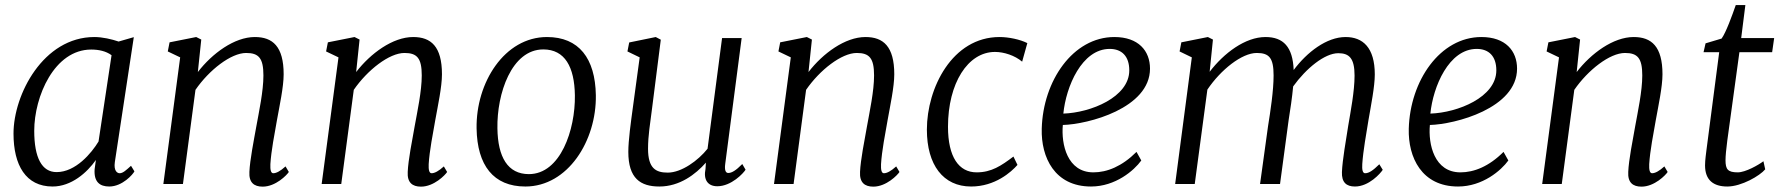

<svg xmlns="http://www.w3.org/2000/svg" viewBox="-20 -711 6881 742"><path d="M183.1 9.8C255.9 9.8 316.4 -43.9 350.6 -92.8L345.7 -57.1C342.3 -8.3 365.2 9.8 402.3 9.8C453.1 9.8 494.1 -37.6 499.5 -48.8L486.3 -70.3C467.3 -53.2 455.1 -41.5 442.4 -41.5C433.1 -41.5 418.9 -50.8 423.8 -84.5L497.1 -567.4L439.5 -550.8L439 -550.3C411.6 -559.6 376 -567.9 344.7 -567.9C147.5 -567.9 32.2 -345.7 32.2 -194.8C32.2 -72.8 79.6 9.8 183.1 9.8ZM198.7 -45.9C142.1 -45.9 112.3 -100.6 112.3 -205.6C112.3 -337.9 189.9 -519.5 332.5 -519.5C360.8 -519.5 389.6 -513.7 411.1 -497.6L360.8 -164.1C333.5 -119.1 272.5 -45.9 198.7 -45.9Z M611.3 0H687L735.4 -363.8C788.1 -440.4 872.6 -506.3 931.2 -506.3C980 -506.3 998 -486.3 998 -419.4C998 -358.4 981 -280.3 970.7 -223.1C960.9 -168.5 945.8 -92.8 943.8 -46.9C941.4 -5.4 961.9 10.3 995.1 10.3C1045.4 10.3 1088.9 -34.7 1096.2 -46.4L1083.5 -67.9C1063.5 -49.8 1047.9 -41.5 1036.1 -41.5C1026.9 -41.5 1023.9 -54.7 1024.9 -76.7C1027.8 -127 1041.5 -196.8 1050.3 -246.6C1060.1 -301.3 1076.2 -375 1076.2 -423.8C1076.2 -531.7 1033.7 -567.9 964.8 -567.9C886.2 -567.9 800.3 -504.9 744.6 -432.6L757.8 -558.1L738.3 -567.9L635.3 -547.4L628.4 -512.2L676.3 -489.3Z M1223.1 0H1298.8L1347.2 -363.8C1399.9 -440.4 1484.4 -506.3 1543 -506.3C1591.8 -506.3 1609.9 -486.3 1609.9 -419.4C1609.9 -358.4 1592.8 -280.3 1582.5 -223.1C1572.8 -168.5 1557.6 -92.8 1555.7 -46.9C1553.2 -5.4 1573.7 10.3 1606.9 10.3C1657.2 10.3 1700.7 -34.7 1708 -46.4L1695.3 -67.9C1675.3 -49.8 1659.7 -41.5 1647.9 -41.5C1638.7 -41.5 1635.7 -54.7 1636.7 -76.7C1639.6 -127 1653.3 -196.8 1662.1 -246.6C1671.9 -301.3 1688 -375 1688 -423.8C1688 -531.7 1645.5 -567.9 1576.7 -567.9C1498 -567.9 1412.1 -504.9 1356.4 -432.6L1369.6 -558.1L1350.1 -567.9L1247.1 -547.4L1240.2 -512.2L1288.1 -489.3Z M1821.8 -214.4C1824.2 -72.3 1886.7 9.8 2010.3 9.8C2174.3 9.8 2285.6 -167 2282.7 -343.3C2280.3 -485.4 2217.3 -567.9 2093.8 -567.9C1929.7 -567.9 1818.8 -391.6 1821.8 -214.4ZM2023.9 -38.1C1942.4 -38.1 1903.8 -103.5 1902.3 -215.3C1899.9 -348.1 1956.5 -520 2079.6 -520C2163.1 -520 2200.2 -452.1 2201.7 -342.3C2203.6 -209.5 2146 -38.1 2023.9 -38.1Z M2408.2 -124C2408.2 -21.5 2455.1 9.8 2528.3 9.8C2606.4 9.8 2668 -37.1 2708 -82.5C2707.5 -71.3 2707 -61.5 2706.5 -58.1C2697.8 -16.6 2715.3 8.8 2752 8.8C2806.6 8.8 2853.5 -42 2861.3 -55.2L2848.6 -77.1C2823.7 -51.8 2807.6 -42.5 2794.4 -42.5C2784.7 -42.5 2779.3 -52.7 2782.7 -77.6L2846.2 -564H2770.5L2714.4 -136.2C2678.2 -90.8 2614.3 -43.9 2560.5 -43.9C2514.6 -43.9 2484.4 -60.1 2484.4 -136.2C2484.4 -188 2492.7 -233.9 2500 -292.5L2533.7 -557.6L2514.2 -567.9L2411.6 -546.9L2404.8 -512.2L2452.1 -489.3L2425.8 -295.9C2418 -238.3 2408.2 -168.9 2408.2 -124Z M2971.2 0H3046.9L3095.2 -363.8C3147.9 -440.4 3232.4 -506.3 3291 -506.3C3339.8 -506.3 3357.9 -486.3 3357.9 -419.4C3357.9 -358.4 3340.8 -280.3 3330.6 -223.1C3320.8 -168.5 3305.7 -92.8 3303.7 -46.9C3301.3 -5.4 3321.8 10.3 3355 10.3C3405.3 10.3 3448.7 -34.7 3456.1 -46.4L3443.4 -67.9C3423.3 -49.8 3407.7 -41.5 3396 -41.5C3386.7 -41.5 3383.8 -54.7 3384.8 -76.7C3387.7 -127 3401.4 -196.8 3410.2 -246.6C3419.9 -301.3 3436 -375 3436 -423.8C3436 -531.7 3393.6 -567.9 3324.7 -567.9C3246.1 -567.9 3160.2 -504.9 3104.5 -432.6L3117.7 -558.1L3098.1 -567.9L2995.1 -547.4L2988.3 -512.2L3036.1 -489.3Z M3732.9 9.8C3825.7 9.8 3888.2 -46.4 3912.1 -73.7L3896.5 -106C3849.1 -70.3 3811.5 -44.9 3754.4 -44.9C3685.5 -44.9 3643.6 -104 3643.6 -221.2C3643.6 -389.2 3720.2 -510.3 3825.2 -510.3C3859.9 -510.3 3901.9 -496.6 3930.2 -472.7L3950.2 -544.4C3922.4 -558.6 3877.9 -567.9 3842.8 -567.9C3660.2 -567.9 3562 -371.1 3562 -210C3562 -73.7 3625 9.8 3732.9 9.8Z M4005.9 -213.4C4002.9 -103 4055.7 9.8 4196.3 9.8C4291 9.8 4362.8 -52.2 4390.6 -90.8L4372.1 -124C4315.9 -67.9 4258.3 -44.9 4205.6 -44.9C4104.5 -44.9 4080.6 -153.3 4087.4 -228C4184.6 -230.5 4424.3 -292.5 4424.3 -445.8C4424.3 -514.6 4379.4 -567.9 4286.6 -567.9C4126.5 -567.9 4010.7 -398.4 4005.9 -213.4ZM4089.4 -272C4099.6 -376 4160.6 -522 4268.6 -522C4314.9 -522 4344.2 -494.1 4344.2 -439C4344.2 -335.4 4194.8 -275.4 4089.4 -272Z M4521.5 0H4597.2L4646 -364.7C4697.3 -440.9 4778.8 -506.3 4836.9 -506.3C4885.3 -506.3 4901.9 -486.8 4901.9 -419.4C4901.9 -360.4 4889.6 -280.3 4880.4 -223.1L4849.6 0H4926.8L4960 -246.6C4966.3 -285.6 4973.6 -334.5 4977.5 -377C5027.3 -446.3 5099.1 -505.4 5151.9 -505.4C5194.3 -505.4 5214.8 -485.8 5214.8 -418.9C5214.8 -357.9 5199.7 -281.2 5190.4 -225.6C5181.6 -168.5 5168 -94.2 5166 -45.9C5164.6 -6.3 5183.1 9.8 5216.3 9.8C5270.5 9.8 5314.9 -41 5323.7 -54.7L5310.5 -76.2C5286.1 -52.2 5270.5 -41.5 5255.4 -41.5C5246.1 -41.5 5243.2 -55.2 5244.6 -77.1C5248 -128.4 5260.3 -195.8 5268.6 -247.1C5278.3 -303.7 5293 -376.5 5293 -423.3C5293 -527.3 5246.6 -567.9 5180.2 -567.9C5106.9 -567.9 5030.8 -509.3 4979.5 -440.4C4976.1 -529.8 4939.5 -567.9 4870.6 -567.9C4792.5 -567.9 4710 -505.9 4654.8 -433.6L4667.5 -558.1L4647.9 -567.9L4545.4 -547.4L4538.6 -512.2L4585.9 -489.3Z M5424.3 -213.4C5421.4 -103 5474.1 9.8 5614.7 9.8C5709.5 9.8 5781.2 -52.2 5809.1 -90.8L5790.5 -124C5734.4 -67.9 5676.8 -44.9 5624 -44.9C5522.9 -44.9 5499 -153.3 5505.9 -228C5603 -230.5 5842.8 -292.5 5842.8 -445.8C5842.8 -514.6 5797.9 -567.9 5705.1 -567.9C5544.9 -567.9 5429.2 -398.4 5424.3 -213.4ZM5507.8 -272C5518.1 -376 5579.1 -522 5687 -522C5733.4 -522 5762.7 -494.1 5762.7 -439C5762.7 -335.4 5613.3 -275.4 5507.8 -272Z M5939.9 0H6015.6L6064 -363.8C6116.7 -440.4 6201.2 -506.3 6259.8 -506.3C6308.6 -506.3 6326.7 -486.3 6326.7 -419.4C6326.7 -358.4 6309.6 -280.3 6299.3 -223.1C6289.6 -168.5 6274.4 -92.8 6272.5 -46.9C6270 -5.4 6290.5 10.3 6323.7 10.3C6374 10.3 6417.5 -34.7 6424.8 -46.4L6412.1 -67.9C6392.1 -49.8 6376.5 -41.5 6364.7 -41.5C6355.5 -41.5 6352.5 -54.7 6353.5 -76.7C6356.4 -127 6370.1 -196.8 6378.9 -246.6C6388.7 -301.3 6404.8 -375 6404.8 -423.8C6404.8 -531.7 6362.3 -567.9 6293.5 -567.9C6214.8 -567.9 6128.9 -504.9 6073.2 -432.6L6086.4 -558.1L6066.9 -567.9L5963.9 -547.4L5957 -512.2L6004.9 -489.3Z M6569.3 -71.8C6569.3 -14.6 6602.1 9.8 6655.3 9.8C6710 9.8 6781.2 -31.7 6801.8 -56.6L6794.9 -87.9C6775.4 -73.2 6725.6 -44.9 6695.8 -44.9C6657.2 -44.9 6648.4 -56.6 6648.4 -91.8C6648.4 -107.9 6650.9 -134.3 6655.3 -168L6702.1 -509.3H6828.6L6836.4 -564H6709L6725.1 -691.4H6688C6673.8 -650.4 6650.4 -585.9 6633.3 -562L6571.3 -543.5L6563.5 -509.3H6624L6574.7 -130.9C6569.3 -89.8 6569.3 -78.6 6569.3 -71.8Z"/></svg>

Font: Merriweather
Style: Light Italic
Weight: 300
Italic angle: -7.5°
Designer: Eben Sorkin
Foundry: Eben Sorkin
Version: Version 1.001